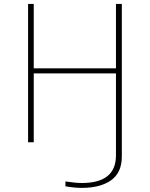

<svg xmlns="http://www.w3.org/2000/svg" viewBox="-20 -710 748 958"><path d="M120.1 0V-690.4H148.4V-369.1H558.6V-690.4H587.9V70.3Q587.9 151.4 534.2 189.5Q480.5 227.5 388.7 227.5Q351.6 227.5 306.6 219.7V195.3Q357.4 203.1 388.7 203.1Q558.6 203.1 558.6 65.4V-343.8H148.4V0Z"/></svg>

Font: Gothic A1 Thin
Style: Regular
Weight: 250
Designer: HanYang I&C Co.,Ltd.
Foundry: HanYang I&C Co.,Ltd.
Version: Version 2.50